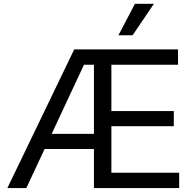

<svg xmlns="http://www.w3.org/2000/svg" viewBox="-20 -959 989 979"><path d="M358.4 -707H887.7V-628.9H547.9V-392.6H866.2V-315.4H547.9V-78.1H893.6V0H459V-628.9H408.2L114.3 0H17.6ZM168.9 -276.4H503.9V-199.2H168.9ZM668 -939.5H764.6L656.2 -779.3H584Z"/></svg>

Font: Pretendard Std Variable
Style: Regular
Weight: 400
Designer: Base glyphs from Inter by Rasmus Andersson; Hangeul glyphs from Noto Sans CJK(Source Han Sans) by Jang Soo-young and Kan
Foundry: Kil Hyung-jin
Version: Version 1.309;Glyphs 3.2 (3225)